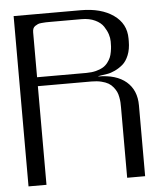

<svg xmlns="http://www.w3.org/2000/svg" viewBox="-55 -840 756 889"><g transform="rotate(-5 323.0 -396.0)"><path d="M41.5 -791.5H354Q447.8 -791.5 505.1 -751.2Q562.5 -710.9 562.5 -641.6V-629.4Q562.5 -592.3 551.3 -564.7Q540 -537.1 523.2 -522.7Q506.3 -508.3 486.3 -498.8Q466.3 -489.3 449.2 -486.8Q432.1 -484.4 419.7 -482.4Q407.2 -480.5 406.2 -479Q491.2 -479 537.4 -439.5Q583.5 -399.9 583.5 -329.1V0H500V-327.1Q500 -340.3 499.5 -350.1Q499 -359.9 496.3 -374.5Q493.7 -389.2 488.8 -399.7Q483.9 -410.2 474.6 -421.9Q465.3 -433.6 452.6 -441.2Q439.9 -448.7 419.9 -453.6Q399.9 -458.5 375 -458.5H125V0H41.5ZM354 -500Q378.9 -500 398.9 -505.1Q418.9 -510.3 431.9 -518.1Q444.8 -525.9 454.1 -538.1Q463.4 -550.3 468 -561.3Q472.7 -572.3 475.3 -587.4Q478 -602.5 478.5 -612.3Q479 -622.1 479 -635.3Q479 -651.4 473.4 -668.9Q467.8 -686.5 455.1 -705.8Q442.4 -725.1 416 -737.5Q389.6 -750 354 -750H208.5Q194.3 -750 187.3 -749.8Q180.2 -749.5 168.5 -748.5Q156.7 -747.6 150.6 -744.9Q144.5 -742.2 137.7 -737.8Q130.9 -733.4 127.9 -726.1Q125 -718.8 125 -708.5V-500Z"/></g></svg>

Font: Gputeks
Style: Regular
Weight: 500
Version: Version 0.9